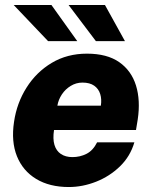

<svg xmlns="http://www.w3.org/2000/svg" viewBox="-20 -743 612 773"><path d="M257 10Q179.5 10 125.8 -22.5Q72 -55 48.2 -114Q24.5 -173 36.5 -252.5Q47.5 -328 86.8 -390.2Q126 -452.5 188.2 -489.8Q250.5 -527 330 -527Q411 -527 460 -492.8Q509 -458.5 527.5 -398.8Q546 -339 534.5 -262L527.5 -219.5H197.5Q192 -184 199.2 -159.8Q206.5 -135.5 225.2 -123Q244 -110.5 271.5 -110.5Q302.5 -110.5 328.5 -123.8Q354.5 -137 371 -170H521Q504.5 -113.5 463 -73.2Q421.5 -33 367 -11.5Q312.5 10 257 10ZM211 -317.5H386Q390 -343 383.5 -364.2Q377 -385.5 359.2 -398Q341.5 -410.5 312 -410.5Q286.5 -410.5 264.8 -397.2Q243 -384 229 -362.8Q215 -341.5 211 -317.5ZM173.5 -577.5 35 -723H187L291 -577.5ZM366 -577.5 256 -723H402.5L483 -577.5Z"/></svg>

Font: Public Sans Thin ExtraBold
Style: Italic
Weight: 800
Italic angle: -8°
Version: Version 2.001